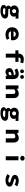

<svg xmlns="http://www.w3.org/2000/svg" viewBox="3739 -4627 1128 8646"><g transform="rotate(90 4303.0 -304.0)"><path d="M201 95Q201 28 290 -17V-22Q232 -56 232 -120Q232 -148 251.5 -176Q271 -204 303 -227V-231Q268 -256 246 -294Q224 -332 224 -378Q224 -442 257.5 -489Q291 -536 350 -560.5Q409 -585 483 -585Q550 -585 587 -572H819V-443H707Q716 -429 723 -410.5Q730 -392 730 -373Q730 -279 663 -230Q596 -181 483 -181Q435 -181 396 -191Q383 -181 378 -173.5Q373 -166 373 -152Q373 -130 396 -121Q419 -112 467 -112H580Q696 -112 755 -76.5Q814 -41 814 35Q814 95 772 141Q729 188 651.5 214Q574 240 470 240Q347 240 274 204Q201 168 201 95ZM573 -378Q573 -419 548.5 -443Q524 -467 483 -467Q443 -467 417.5 -443.5Q392 -420 392 -378Q392 -336 417.5 -311.5Q443 -287 483 -287Q523 -287 548 -312Q573 -337 573 -378ZM645 64Q645 39 620 32Q593 24 548 24H470Q412 24 383 17Q364 29 355 41Q346 53 346 68Q346 98 387 115Q428 130 497 130Q562 130 603.5 111.5Q645 93 645 64Z M1368 -24Q1292 -60 1249.5 -127Q1207 -194 1207 -286Q1207 -376 1249.5 -444Q1292 -512 1363 -548Q1434 -584 1515 -584Q1602 -584 1665.5 -549.5Q1729 -515 1762 -453Q1795 -391 1795 -310Q1795 -273 1787 -233H1389Q1398 -179 1443.5 -151.5Q1489 -124 1559 -124Q1633 -124 1714 -162L1772 -52Q1723 -20 1659.5 -4Q1596 12 1534 12Q1442 12 1368 -24ZM1518 -450Q1468 -450 1433 -425Q1398 -400 1388 -351H1633Q1633 -396 1604.5 -423Q1576 -450 1518 -450Z M2396 -432H2247V-566L2396 -572V-583Q2396 -647 2423 -699Q2450 -752 2508.5 -782Q2567 -812 2655 -812Q2735 -812 2829 -782L2794 -651Q2736 -672 2677 -672Q2624 -672 2599 -651Q2574 -630 2574 -583V-572H2766V-432H2574V0H2396Z M3047 -159Q3047 -249 3122.5 -299.5Q3198 -350 3363 -368Q3360 -405 3339.5 -423Q3319 -441 3277 -441Q3244 -441 3208.5 -428.5Q3173 -416 3128 -391L3066 -508Q3188 -583 3311 -583Q3386 -583 3436 -555Q3541 -498 3541 -323V0H3396L3384 -57H3379Q3298 14 3216 14Q3141 14 3094 -34.5Q3047 -83 3047 -159ZM3363 -169V-260Q3216 -242 3216 -173Q3216 -149 3232 -136.5Q3248 -124 3277 -124Q3303 -124 3323 -135Q3343 -146 3363 -169ZM3106 -733Q3106 -769 3130 -793.5Q3154 -818 3191 -818Q3229 -818 3252.5 -794Q3276 -770 3276 -733Q3276 -697 3252.5 -672.5Q3229 -648 3191 -648Q3155 -648 3130.5 -672.5Q3106 -697 3106 -733ZM3359 -733Q3359 -769 3383 -793.5Q3407 -818 3444 -818Q3482 -818 3506 -793.5Q3530 -769 3530 -733Q3530 -697 3506 -672.5Q3482 -648 3444 -648Q3408 -648 3383.5 -672.5Q3359 -697 3359 -733Z M3826 -572H3968L3982 -498H3986Q4034 -538 4085 -561Q4136 -584 4197 -584Q4297 -584 4347 -523.5Q4397 -463 4397 -352V0H4210V-330Q4210 -386 4187 -408.5Q4164 -431 4121 -431Q4089 -431 4061.5 -418.5Q4034 -406 4002 -380V0H3826Z M4807 95Q4807 28 4896 -17V-22Q4838 -56 4838 -120Q4838 -148 4857.5 -176Q4877 -204 4909 -227V-231Q4874 -256 4852 -294Q4830 -332 4830 -378Q4830 -442 4863.5 -489Q4897 -536 4956 -560.5Q5015 -585 5089 -585Q5156 -585 5193 -572H5425V-443H5313Q5322 -429 5329 -410.5Q5336 -392 5336 -373Q5336 -279 5269 -230Q5202 -181 5089 -181Q5041 -181 5002 -191Q4989 -181 4984 -173.5Q4979 -166 4979 -152Q4979 -130 5002 -121Q5025 -112 5073 -112H5186Q5302 -112 5361 -76.5Q5420 -41 5420 35Q5420 95 5378 141Q5335 188 5257.5 214Q5180 240 5076 240Q4953 240 4880 204Q4807 168 4807 95ZM5179 -378Q5179 -419 5154.5 -443Q5130 -467 5089 -467Q5049 -467 5023.5 -443.5Q4998 -420 4998 -378Q4998 -336 5023.5 -311.5Q5049 -287 5089 -287Q5129 -287 5154 -312Q5179 -337 5179 -378ZM5251 64Q5251 39 5226 32Q5199 24 5154 24H5076Q5018 24 4989 17Q4970 29 4961 41Q4952 53 4952 68Q4952 98 4993 115Q5034 130 5103 130Q5168 130 5209.5 111.5Q5251 93 5251 64Z M5826 -572H5968L5982 -498H5986Q6034 -538 6085 -561Q6136 -584 6197 -584Q6297 -584 6347 -523.5Q6397 -463 6397 -352V0H6210V-330Q6210 -386 6187 -408.5Q6164 -431 6121 -431Q6089 -431 6061.5 -418.5Q6034 -406 6002 -380V0H5826Z M7018 -572H7198V0H7018ZM6998 -750Q6998 -793 7028 -820.5Q7058 -848 7106 -848Q7154 -848 7184 -820.5Q7214 -793 7214 -750Q7214 -707 7184 -679.5Q7154 -652 7106 -652Q7058 -652 7028 -679.5Q6998 -707 6998 -750Z M7820 -74 7899 -184Q7953 -152 8002.5 -135Q8052 -118 8104 -118Q8160 -118 8183 -131Q8207 -143 8207 -162Q8207 -184 8171.5 -199.5Q8136 -215 8058 -237Q8009 -251 7962 -273Q7912 -295 7883 -328Q7854 -361 7854 -405Q7854 -459 7887 -499Q7921 -539 7981 -561.5Q8041 -584 8122 -584Q8254 -584 8372 -507L8292 -400Q8200 -454 8127 -454Q8077 -454 8054.5 -444.5Q8032 -435 8032 -413Q8032 -393 8060.5 -380.5Q8089 -368 8150 -351Q8155 -350 8161.5 -348Q8168 -346 8175 -344Q8226 -331 8277 -309Q8328 -287 8356 -253.5Q8384 -220 8384 -172Q8384 -120 8352 -79Q8318 -36 8254 -12Q8190 12 8099 12Q8026 12 7950.5 -12Q7875 -36 7820 -74Z"/></g></svg>

Font: Merged Yaku Han JP Black
Style: Regular
Weight: 900
Designer: Ryoko NISHIZUKA 西塚涼子 (kana, bopomofo & ideographs); Paul D. Hunt (Latin, Greek & Cyrillic); Sandoll Communications 산돌커뮤니
Foundry: Adobe
Version: Version 2.004